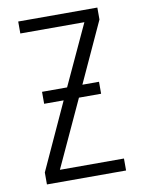

<svg xmlns="http://www.w3.org/2000/svg" viewBox="-83 -794 642 853"><g transform="rotate(-10 237.5 -367.5)"><path d="M59 0V-54L197 -355H109V-409H222L348 -681H59V-735H416V-681L291 -409H366V-355H266L127 -54H416V0Z"/></g></svg>

Font: Iosevka QP Light
Style: Regular
Weight: 300
Designer: Belleve Invis
Foundry: Belleve Invis
Version: Version 20.0.0; ttfautohint (v1.8.4)